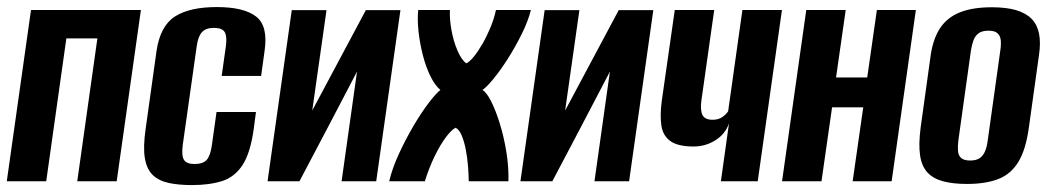

<svg xmlns="http://www.w3.org/2000/svg" viewBox="-22 -524 3036 555"><path d="M-2.4 0 67.6 -495H385.3L315.3 0H201.3L259.5 -413H169.8L111.6 0Z M532.7 11Q494.6 11 466.3 5Q438 -1 420.2 -17.5Q402.4 -34 396.8 -66.4Q391.3 -98.7 399 -151.7L430.5 -376.8Q441.2 -449.2 483.8 -476.4Q526.5 -503.6 604.7 -503.6Q682.6 -503.6 718 -476.4Q753.5 -449.2 742.8 -376.8L732.8 -304.5H618.8L630.9 -390.1Q634.8 -418.9 627.6 -431.1Q620.5 -443.4 596.2 -443.4Q573 -443.4 561.8 -431.1Q550.5 -418.9 546.6 -390.1L506.2 -104.7Q502.3 -74 509.8 -61.9Q517.3 -49.9 540.5 -49.9Q564.7 -49.9 575.5 -61.9Q586.2 -74 590.5 -104.7L603.9 -200.3H717.9L711.6 -152.4Q701.9 -81.6 679 -46.8Q656.2 -12 619.7 -0.5Q583.1 11 532.7 11Z M751.4 0 821.4 -494.7H921.8L880.6 -204.5L1035.5 -494.7H1135.5L1065.5 0H965.4L1010 -317Q968.2 -237.5 927.1 -158.5Q886 -79.6 843.6 0Z M1103 0Q1112 -38 1131.2 -79.5Q1150.3 -121 1172.9 -159.5Q1195.5 -198 1216.8 -226Q1238.1 -254 1251.1 -264Q1236.1 -276 1222.8 -302.5Q1209.5 -329 1200.6 -363.5Q1191.6 -398 1187.8 -433Q1184 -468 1187 -495H1278.5Q1277.2 -469.3 1283 -437Q1288.8 -404.8 1300.3 -378Q1311.9 -351.1 1325.8 -340.9Q1335.1 -344.9 1347.4 -360Q1359.8 -375.1 1372.3 -396.7Q1384.8 -418.2 1395.5 -443.9Q1406.2 -469.6 1411.6 -495H1512.6Q1504.6 -463 1486.3 -426Q1468 -389 1446.1 -354.5Q1424.3 -320 1403.9 -295.5Q1383.6 -271 1372.6 -264Q1384.6 -257 1397.7 -231Q1410.9 -205 1422.7 -167Q1434.5 -129 1441.6 -85.5Q1448.7 -42 1447.7 0H1333Q1332.7 -20.4 1330.8 -44.4Q1328.9 -68.4 1324.4 -91.5Q1319.9 -114.5 1313 -131.5Q1306.2 -148.5 1295.2 -154.8Q1283.2 -149.2 1266.6 -126.9Q1250 -104.6 1234 -71.5Q1218 -38.4 1206.1 0Z M1482.4 0 1552.4 -494.7H1652.8L1611.6 -204.5L1766.5 -494.7H1866.5L1796.5 0H1696.4L1741 -317Q1699.2 -237.5 1658.1 -158.5Q1617 -79.6 1574.6 0Z M2061.8 0 2085.3 -167.5Q2074.7 -136.6 2046 -118.6Q2017.3 -100.5 1983 -100.5Q1937.5 -100.5 1915.8 -116.2Q1894.1 -131.8 1889.7 -161.6Q1885.4 -191.4 1891 -232.8L1928.5 -495H2042.5L2005.4 -232.9Q2001.8 -205.8 2008.5 -191.8Q2015.2 -177.8 2038.1 -177.8Q2054.9 -177.8 2066.2 -185.8Q2077.6 -193.8 2082.8 -202.5L2124 -495H2238.3L2168.3 0Z M2238.6 0 2308.6 -495H2422.6L2394.7 -300H2484.8L2512.7 -495H2625.4L2555.4 0H2442.7L2473.3 -213.8H2383.2L2352.6 0Z M2773 7.7Q2732 7.7 2703.6 -0.1Q2675.1 -7.8 2658.6 -25.8Q2642.1 -43.8 2637.5 -75.5Q2632.9 -107.1 2639.3 -155.7L2668.5 -365.9Q2675.6 -412.9 2695.8 -443.2Q2716 -473.5 2752.7 -488.3Q2789.4 -503 2845 -503Q2887 -503 2915.5 -494.6Q2943.9 -486.1 2960.3 -469.2Q2976.6 -452.2 2981.5 -426.5Q2986.5 -400.8 2981.5 -365.9L2952.2 -156.4Q2943.5 -91.6 2921.7 -56Q2900 -20.4 2863.5 -6.4Q2827 7.7 2773 7.7ZM2782.5 -60Q2800.5 -60 2810.6 -67.3Q2820.6 -74.6 2825.9 -88Q2831.1 -101.3 2833.1 -117.7L2869.5 -377.9Q2872.1 -395 2870.8 -407.9Q2869.5 -420.7 2861.3 -428Q2853.2 -435.3 2835.2 -435.3Q2817.1 -435.3 2807.1 -428Q2797 -420.7 2792.1 -407.9Q2787.2 -395 2784.6 -377.9L2748.2 -117.7Q2746.2 -101.3 2747.2 -88Q2748.2 -74.6 2756.3 -67.3Q2764.5 -60 2782.5 -60Z"/></svg>

Font: Alumni Sans SC Thin
Style: Italic
Weight: 100
Italic angle: -8°
Designer: Robert E. Leuschke
Foundry: Robert E. Leuschke
Version: Version 1.016